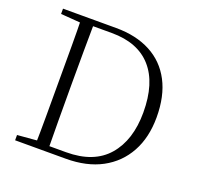

<svg xmlns="http://www.w3.org/2000/svg" viewBox="-126 -857 1015 991"><g transform="rotate(20 381.0 -361.5)"><path d="M56 0V-29L188 -40H198V0ZM162 0Q164 -83 164 -169Q164 -255 164 -357V-383Q164 -472 164 -556.5Q164 -641 162 -723H233Q232 -641 231.5 -556.5Q231 -472 231 -383V-357Q231 -255 231.5 -169Q232 -83 233 0ZM198 0V-32H324Q476 -32 552.5 -120.5Q629 -209 629 -361Q629 -522 554 -606.5Q479 -691 336 -691H198V-723H348Q458 -723 537.5 -681Q617 -639 659.5 -558Q702 -477 702 -361Q702 -250 657.5 -169Q613 -88 531 -44Q449 0 334 0ZM56 -694V-723H198V-684H188Z"/></g></svg>

Font: Noto Serif SC
Style: Regular
Weight: 200
Designer: Ryoko NISHIZUKA 西塚涼子 (kana & ideographs); Frank Grießhammer (Latin, Greek & Cyrillic); Wenlong ZHANG 张文龙 (bopomofo); San
Foundry: Adobe
Version: Version 2.001;hotconv 1.1.0;makeotfexe 2.6.0